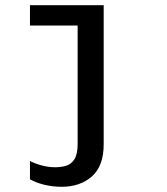

<svg xmlns="http://www.w3.org/2000/svg" viewBox="-20 -531 640 737"><path d="M216 186Q182 186 149.5 178Q117 170 95 157V87Q114 97 140 104Q166 111 191 111Q213 111 233 105.5Q253 100 265.5 80.5Q278 61 278 22V-433H95V-511H378V23Q378 106 333 146Q288 186 216 186Z"/></svg>

Font: Chivo Mono Medium
Style: Regular
Weight: 400
Monospace: yes
Version: Version 1.008